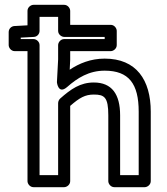

<svg xmlns="http://www.w3.org/2000/svg" viewBox="-20 -751 691 796"><path d="M221 -505 216 -410C216 -410 221 -358 258 -390C301 -428 349 -458 414 -458C514 -458 555 -404 555 -288V-25H478V-273C478 -360 444 -409 369 -409C313 -409 274 -382 229 -342C224 -337 221 -330 221 -323V-25H144V-564C144 -579 130 -589 119 -589H66V-595L121 -598C135 -599 144 -611 144 -623V-681H221V-623C221 -608 235 -598 246 -598H414V-589H246C231 -589 221 -575 221 -564ZM271 -503V-504V-539H439C450 -539 464 -549 464 -564V-623C464 -634 454 -648 439 -648H271V-706C271 -717 261 -731 246 -731H119C108 -731 94 -721 94 -706V-646L39 -643C27 -642 16 -632 16 -618V-564C16 -553 26 -539 41 -539H94V0C94 11 104 25 119 25H246C257 25 271 15 271 0V-312C310 -346 333 -359 369 -359C413 -359 429 -348 429 -273V0C429 11 439 25 454 25H580C591 25 605 15 605 0V-288C605 -420 545 -508 414 -508C356 -508 308 -488 269 -462Z"/></svg>

Font: Falling Sky
Style: ExtOu
Weight: 400
Designer: Paul D. Hunt
Foundry: Adobe Systems Incorporated
Version: Version 1.02